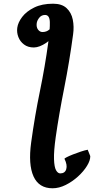

<svg xmlns="http://www.w3.org/2000/svg" viewBox="-20 -762 502 1026"><path d="M72.3 -613.8Q76.2 -642.1 98.6 -671.6Q121.1 -701.2 162.6 -721.7Q204.1 -742.2 263.7 -742.2Q310.5 -742.2 335.9 -718.5Q361.3 -694.8 368.9 -657.2Q376.5 -619.6 370.6 -578.1Q351.1 -432.6 323 -291Q294.9 -149.4 277.8 -29.8Q267.1 46.4 268.6 88.6Q270 130.9 279.5 147.7Q289.1 164.6 301.8 164.6Q327.1 164.6 334 142.1Q340.8 119.6 324.7 86.9Q323.7 84.5 336.7 77.9Q349.6 71.3 370.1 63.2Q390.6 55.2 411.9 48.1Q433.1 41 448.7 38.1L462.4 72.3Q462.9 95.2 444.8 124.5Q426.8 153.8 396.7 181.2Q366.7 208.5 331.1 226.3Q295.4 244.1 260.7 244.1Q188 244.1 159.2 180.7Q130.4 117.2 146.5 -0.5Q166 -142.6 193.4 -275.1Q220.7 -407.7 237.8 -534.2Q247.6 -606.9 246.3 -644.5Q245.1 -682.1 220.7 -682.1Q202.1 -682.1 190.4 -668Q178.7 -653.8 176.3 -638.7Q173.3 -617.2 183.1 -604Q192.9 -590.8 207 -590.8Q229 -590.8 244.1 -604.5Q259.3 -618.2 268.1 -632.6Q276.9 -647 278.8 -648.9L293.5 -605Q264.2 -558.6 227.8 -533.7Q191.4 -508.8 161.1 -508.3Q129.4 -508.3 108.4 -524.2Q87.4 -540 78.1 -564.2Q68.8 -588.4 72.3 -613.8Z"/></svg>

Font: Gentium Book Plus
Style: Bold Italic
Weight: 700
Italic angle: -8°
Designer: Victor Gaultney, Annie Olsen, Iska Routamaa, Becca Hirsbrunner
Foundry: SIL International
Version: Version 6.101